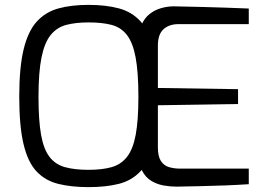

<svg xmlns="http://www.w3.org/2000/svg" viewBox="-20 -762 1098 788"><path d="M343 6Q272 6 218.5 -7.5Q165 -21 129.5 -59Q94 -97 76.5 -171Q59 -245 59 -365Q59 -485 77 -559.5Q95 -634 131 -673.5Q167 -713 220 -727.5Q273 -742 343 -742Q415 -742 468.5 -727.5Q522 -713 557.5 -673.5Q593 -634 610 -559.5Q627 -485 627 -365Q627 -245 609.5 -171Q592 -97 556.5 -59Q521 -21 468 -7.5Q415 6 343 6ZM343 -65Q399 -65 438 -76Q477 -87 501.5 -118.5Q526 -150 537 -209Q548 -268 548 -365Q548 -466 536.5 -527Q525 -588 500.5 -619Q476 -650 437.5 -660Q399 -670 343 -670Q291 -670 252.5 -660Q214 -650 188.5 -619Q163 -588 150.5 -527Q138 -466 138 -365Q138 -268 148.5 -209Q159 -150 183 -118.5Q207 -87 246.5 -76Q286 -65 343 -65ZM704 4Q680 4 653 -0.5Q626 -5 602 -19Q578 -33 563 -61.5Q548 -90 548 -139V-588Q548 -631 560.5 -659.5Q573 -688 594 -704.5Q615 -721 641 -728.5Q667 -736 693 -736Q755 -735 808 -733.5Q861 -732 908.5 -730.5Q956 -729 1001 -727V-663H713Q674 -663 651 -642Q628 -621 628 -575V-401L957 -396V-335L628 -330V-157Q628 -120 640.5 -101Q653 -82 674 -76Q695 -70 717 -70H1001V-6Q955 -3 904.5 -1Q854 1 803.5 2Q753 3 704 4Z"/></svg>

Font: Exo Thin
Style: Regular
Weight: 400
Version: Version 2.000